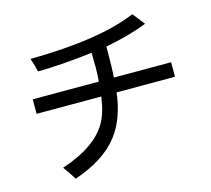

<svg xmlns="http://www.w3.org/2000/svg" viewBox="-117 -932 1233 1123"><g transform="rotate(-15 500.0 -370.0)"><path d="M580.1 -648.4V-639.6Q580.1 -523.4 575.2 -461.9H921.9V-374H568.4Q549.8 -218.8 475.6 -122.1Q390.6 -10.7 207 51.8Q180.7 8.8 152.3 -29.3Q357.4 -96.7 428.7 -218.8Q462.9 -278.3 475.6 -374H84V-461.9H484.4Q488.3 -512.7 488.3 -553.7Q488.3 -561.5 487.3 -591.8Q487.3 -606.4 487.3 -635.7Q292 -612.3 156.2 -611.3Q149.4 -645.5 132.8 -693.4Q554.7 -698.2 775.4 -792L833 -718.8Q724.6 -675.8 580.1 -648.4Z"/></g></svg>

Font: MotoyaLCedar
Style: W3 mono
Weight: 400
Version: Version 1.01